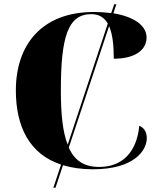

<svg xmlns="http://www.w3.org/2000/svg" viewBox="-20 -780 748 896"><path d="M229 96H239L274 -9C314 3 361 10 414 10C606 10 665 -78 665 -135C665 -165 652 -184 630 -193C618 -68 549 -1 443 -1C374 -1 329 -29 301 -91L489 -658C505 -622 511 -570 511 -506C615 -506 664 -550 664 -605C664 -657 612 -701 509 -718L523 -760H513L499 -719C475 -722 447 -724 417 -724C178 -724 54 -574 54 -358C54 -187 119 -60 265 -12ZM264 -358C264 -608 297 -714 406 -714C442 -714 467 -698 483 -670L296 -105C273 -162 264 -246 264 -358Z"/></svg>

Font: Noto Serif Display Black
Style: Regular
Weight: 900
Designer: Monotype Design Team
Foundry: Monotype Imaging Inc.
Version: Version 2.009